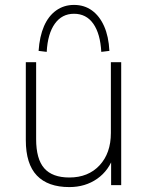

<svg xmlns="http://www.w3.org/2000/svg" viewBox="-20 -753 601 781"><path d="M262 8Q175 8 130 -39Q85 -86 85 -183V-500H127V-187Q127 -106 160 -68.5Q193 -31 262 -31Q339 -31 385 -80.5Q431 -130 431 -212V-500H473V0H432V-122H444Q424 -60 375.5 -26Q327 8 262 8ZM170 -542 137 -546Q141 -605 159 -646.5Q177 -688 208.5 -710.5Q240 -733 281 -733Q323 -733 354 -710.5Q385 -688 403.5 -646.5Q422 -605 425 -546L392 -542Q388 -616 359.5 -656.5Q331 -697 281 -697Q232 -697 203 -656.5Q174 -616 170 -542Z"/></svg>

Font: Mulish ExtraLight
Style: Regular
Weight: 200
Designer: Vernon Adams
Foundry: Vernon Adams
Version: Version 3.603